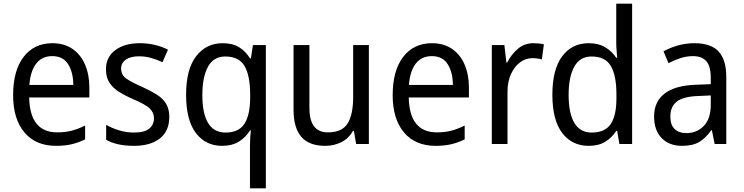

<svg xmlns="http://www.w3.org/2000/svg" viewBox="-20 -780 4029 1040"><path d="M264 -546Q327 -546 372 -515.5Q417 -485 440.5 -430.5Q464 -376 464 -306V-252H138Q142 -63 290 -63Q333 -63 368 -72Q403 -81 441 -100V-25Q404 -7 367.5 1.5Q331 10 284 10Q173 10 112 -63Q51 -136 51 -264Q51 -398 108 -472Q165 -546 264 -546ZM263 -476Q208 -476 176.5 -436Q145 -396 139 -320H377Q377 -387 349.5 -431.5Q322 -476 263 -476Z M897 -147Q897 -70 846 -30Q795 10 706 10Q657 10 620 1.5Q583 -7 555 -23V-104Q583 -87 623.5 -74.5Q664 -62 706 -62Q762 -62 788 -83Q814 -104 814 -140Q814 -171 790.5 -193Q767 -215 701 -243Q655 -263 622.5 -284Q590 -305 572 -333.5Q554 -362 554 -405Q554 -471 604.5 -508.5Q655 -546 737 -546Q780 -546 818 -537Q856 -528 890 -511L860 -443Q831 -457 799 -466Q767 -475 733 -475Q687 -475 661.5 -457Q636 -439 636 -409Q636 -375 662.5 -355.5Q689 -336 755 -307Q799 -287 831 -266.5Q863 -246 880 -217.5Q897 -189 897 -147Z M1334 14Q1334 -4 1335 -27.5Q1336 -51 1339 -73H1334Q1311 -36 1274 -13Q1237 10 1183 10Q1094 10 1041 -59.5Q988 -129 988 -267Q988 -405 1042.5 -475.5Q1097 -546 1186 -546Q1240 -546 1275.5 -524Q1311 -502 1334 -464H1339L1350 -536H1420V240H1334ZM1202 -62Q1272 -62 1303 -108Q1334 -154 1335 -247V-267Q1335 -371 1304.5 -422.5Q1274 -474 1200 -474Q1137 -474 1106.5 -418.5Q1076 -363 1076 -265Q1076 -166 1107 -114Q1138 -62 1202 -62Z M1978 -536V0H1909L1897 -71H1892Q1869 -30 1829 -10Q1789 10 1742 10Q1654 10 1612 -39Q1570 -88 1570 -186V-536H1656V-195Q1656 -63 1756 -63Q1833 -63 1863 -111.5Q1893 -160 1893 -255V-536Z M2320 -546Q2383 -546 2428 -515.5Q2473 -485 2496.5 -430.5Q2520 -376 2520 -306V-252H2194Q2198 -63 2346 -63Q2389 -63 2424 -72Q2459 -81 2497 -100V-25Q2460 -7 2423.5 1.5Q2387 10 2340 10Q2229 10 2168 -63Q2107 -136 2107 -264Q2107 -398 2164 -472Q2221 -546 2320 -546ZM2319 -476Q2264 -476 2232.5 -436Q2201 -396 2195 -320H2433Q2433 -387 2405.5 -431.5Q2378 -476 2319 -476Z M2869 -546Q2883 -546 2898 -544.5Q2913 -543 2926 -540L2915 -458Q2891 -465 2863 -465Q2827 -465 2796.5 -442Q2766 -419 2747.5 -378Q2729 -337 2729 -284V0H2644V-536H2712L2723 -441H2727Q2750 -486 2785.5 -516Q2821 -546 2869 -546Z M3169 10Q3078 10 3025 -60Q2972 -130 2972 -267Q2972 -404 3025 -475Q3078 -546 3169 -546Q3222 -546 3258.5 -524Q3295 -502 3318 -467H3323Q3322 -484 3320 -506.5Q3318 -529 3318 -545V-760H3404V0H3335L3323 -71H3318Q3295 -35 3259 -12.5Q3223 10 3169 10ZM3185 -62Q3257 -62 3288 -108Q3319 -154 3319 -248V-269Q3319 -370 3289 -422Q3259 -474 3184 -474Q3121 -474 3090.5 -418.5Q3060 -363 3060 -266Q3060 -167 3091 -114.5Q3122 -62 3185 -62Z M3742 -546Q3831 -546 3872.5 -501Q3914 -456 3914 -364V0H3851L3836 -75H3833Q3803 -32 3767.5 -11Q3732 10 3674 10Q3605 10 3564 -32Q3523 -74 3523 -149Q3523 -229 3579.5 -273Q3636 -317 3750 -321L3830 -324V-357Q3830 -422 3805.5 -449Q3781 -476 3734 -476Q3699 -476 3665.5 -465Q3632 -454 3601 -438L3574 -502Q3608 -521 3651 -533.5Q3694 -546 3742 -546ZM3762 -260Q3679 -257 3645 -229Q3611 -201 3611 -149Q3611 -103 3634.5 -81Q3658 -59 3697 -59Q3755 -59 3792.5 -98Q3830 -137 3830 -213V-263Z"/></svg>

Font: Noto Sans Khmer SemiCondensed
Style: Regular
Weight: 400
Width: 4
Designer: Danh Hong and the Monotype Design Team
Foundry: Monotype Imaging Inc.
Version: Version 2.004; ttfautohint (v1.8.4.7-5d5b)